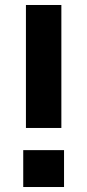

<svg xmlns="http://www.w3.org/2000/svg" viewBox="-20 -750 350 770"><path d="M226.1 -236.8H84V-730H226.1ZM236.8 0H73.2V-147.9H236.8Z"/></svg>

Font: Sora SemiBold
Style: Regular
Weight: 600
Designer: Jonathan Barnbrook, Julián Moncada
Foundry: Barnbrook Fonts
Version: Version 2.000